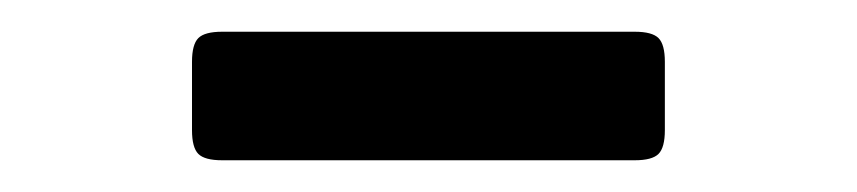

<svg xmlns="http://www.w3.org/2000/svg" viewBox="-20 -723 540 121"><path d="M380 -622H120Q109 -622 105 -626Q101 -630 101 -641V-684Q101 -695 105 -699Q109 -703 120 -703H380Q391 -703 395 -699Q399 -695 399 -684V-641Q399 -630 395 -626Q391 -622 380 -622Z"/></svg>

Font: Crete Round
Style: Regular
Weight: 400
Designer: Veronika Burian
Foundry: TypeTogether
Version: Version 1.001